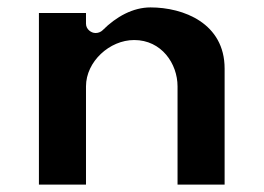

<svg xmlns="http://www.w3.org/2000/svg" viewBox="-20 -523 712 518"><path d="M85 -25H212V-290C212 -356.7 275.5 -415 342 -415C415.8 -415 459 -351.3 459 -290V-25H586V-338C586 -460.3 475.1 -503 386 -503C338.9 -503 293.7 -478.3 256.7 -441.3C252.8 -437.4 245.8 -434 239 -434H237C226.3 -434 212 -443.9 212 -459V-488H85Z"/></svg>

Font: Hussar Ekologiczny
Style: Regular
Weight: 400
Foundry: Cannot Into Space Fonts
Version: Version 0.97